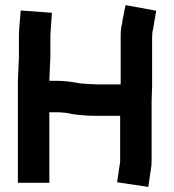

<svg xmlns="http://www.w3.org/2000/svg" viewBox="-20 -732 681 751"><path d="M305 -405C298.3 -405 292.3 -405.7 287 -407C257.2 -412.7 229 -416 198 -416H173V-417C173 -432 175 -449.8 175 -465C175 -478.6 177 -491.6 177 -506V-593C177 -597 177.3 -602.3 178 -609L183 -682L61 -691C59 -666.7 57 -642.3 55 -618C54.3 -609.3 54 -602 54 -596V-507C54 -494.1 52 -478.2 52 -465C52 -450 50 -432.2 50 -417V-17H173V-293H198C219.6 -293 242.6 -290.9 262 -286C293.3 -281.1 324.2 -279 359 -279H450V-99C449 -93.3 448 -86.1 447 -80L438 -19L560 -1C563.4 -23.3 566.5 -45.9 570 -68C570 -72 570.7 -76.3 572 -81C572.7 -89 573 -97 573 -105V-337C573 -357.3 575 -375.3 575 -398V-587C575 -601.8 576.2 -608.6 579 -620L591 -690L471 -712L459 -652L458 -642C453.4 -625.2 452 -609.6 452 -588V-402H360C341.6 -402 322.4 -403.8 305 -405Z"/></svg>

Font: Tape
Style: Regular
Weight: 500
Foundry: Cannot Into Space Fonts
Version: Version 0.97